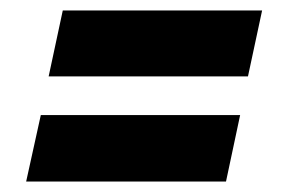

<svg xmlns="http://www.w3.org/2000/svg" viewBox="-20 -436 549 367"><path d="M73 -290 100 -416H481L454 -290ZM30 -89 58 -216H439L412 -89Z"/></svg>

Font: Saira Semi Condensed ExtraBold
Style: Italic
Weight: 800
Width: 4
Italic angle: -12°
Designer: Hector Gatti with collaboration of the Omnibus-Type team
Foundry: Omnibus-Type
Version: Version 1.001; ttfautohint (v1.8)